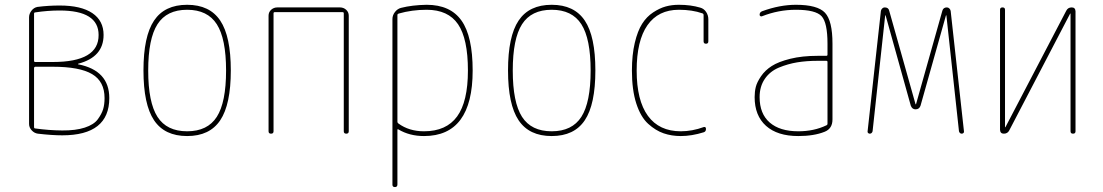

<svg xmlns="http://www.w3.org/2000/svg" viewBox="-20 -550 4540 790"><path d="M120.1 -269.5V-27.3Q120.1 -21.5 125 -21.5Q180.7 -13.7 235.8 -13.2Q291 -12.7 328.6 -24.9Q366.2 -37.1 382.3 -59.1Q398.4 -81.1 404.3 -100.6Q410.2 -120.1 410.2 -146.5Q410.2 -214.8 358.9 -245.1Q307.6 -275.4 197.3 -275.4H125Q120.1 -274.4 120.1 -269.5ZM120.1 -493.2V-299.8Q120.1 -294.9 125 -294.9H197.3Q386.7 -294.9 385.7 -406.2Q385.7 -506.8 225.6 -506.8Q175.8 -506.8 125 -499Q120.1 -499 120.1 -493.2ZM135.7 0Q121.1 -2 110.4 -13.7Q99.6 -25.4 99.6 -40V-478.5Q99.6 -493.2 109.4 -505.9Q119.1 -518.6 133.8 -521.5Q178.7 -527.3 225.6 -527.3Q313.5 -527.3 359.9 -496.1Q406.2 -464.8 406.2 -406.2Q406.2 -315.4 302.7 -288.1Q300.8 -288.1 300.8 -286.1Q300.8 -285.2 302.7 -285.2Q429.7 -259.8 429.7 -146.5Q429.7 6.8 236.3 6.8Q193.4 6.8 135.7 0Z M872.1 -450.2Q834 -509.8 750 -509.8Q666 -509.8 627.9 -450.2Q589.8 -390.6 589.8 -259.8Q589.8 -128.9 627.9 -69.3Q666 -9.8 750 -9.8Q834 -9.8 872.1 -69.3Q910.2 -128.9 910.2 -259.8Q910.2 -390.6 872.1 -450.2ZM886.2 -55.2Q842.8 9.8 750 9.8Q657.2 9.8 613.8 -55.2Q570.3 -120.1 570.3 -260.3Q570.3 -400.4 613.8 -465.3Q657.2 -530.3 750 -530.3Q842.8 -530.3 886.2 -465.3Q929.7 -400.4 929.7 -260.3Q929.7 -120.1 886.2 -55.2Z M1085 -9.8V-485.4Q1085 -500 1095.7 -509.8Q1106.4 -519.5 1121.1 -519.5H1378.9Q1393.6 -519.5 1404.3 -509.8Q1415 -500 1415 -485.4V-9.8Q1415 0 1404.8 0Q1394.5 0 1394.5 -9.8V-495.1Q1394.5 -500 1389.6 -500H1110.4Q1105.5 -500 1105.5 -495.1V-9.8Q1105.5 0 1095.2 0Q1085 0 1085 -9.8Z M1615.2 -488.3V-48.8Q1615.2 -44.9 1619.1 -42Q1663.1 -9.8 1724.6 -9.8Q1816.4 -9.8 1860.8 -70.8Q1905.3 -131.8 1905.3 -259.8Q1905.3 -390.6 1864.7 -450.2Q1824.2 -509.8 1735.4 -509.8Q1674.8 -509.8 1620.1 -494.1Q1615.2 -492.2 1615.2 -488.3ZM1594.7 210V-471.7Q1594.7 -487.3 1605 -500.5Q1615.2 -513.7 1629.9 -517.6Q1675.8 -529.3 1735.4 -530.3Q1833 -530.3 1878.9 -465.3Q1924.8 -400.4 1924.8 -259.8Q1924.8 9.8 1724.6 9.8Q1665 9.8 1619.1 -17.6Q1615.2 -19.5 1615.2 -15.6V209Q1615.2 219.7 1605 219.7Q1594.7 219.7 1594.7 210Z M2372.1 -450.2Q2334 -509.8 2250 -509.8Q2166 -509.8 2127.9 -450.2Q2089.8 -390.6 2089.8 -259.8Q2089.8 -128.9 2127.9 -69.3Q2166 -9.8 2250 -9.8Q2334 -9.8 2372.1 -69.3Q2410.2 -128.9 2410.2 -259.8Q2410.2 -390.6 2372.1 -450.2ZM2386.2 -55.2Q2342.8 9.8 2250 9.8Q2157.2 9.8 2113.8 -55.2Q2070.3 -120.1 2070.3 -260.3Q2070.3 -400.4 2113.8 -465.3Q2157.2 -530.3 2250 -530.3Q2342.8 -530.3 2386.2 -465.3Q2429.7 -400.4 2429.7 -260.3Q2429.7 -120.1 2386.2 -55.2Z M2781.2 9.8Q2743.2 9.8 2710.4 -1.5Q2677.7 -12.7 2647 -40.5Q2616.2 -68.4 2598.1 -124Q2580.1 -179.7 2580.1 -259.8Q2580.1 -324.2 2591.8 -373.5Q2603.5 -422.9 2622.1 -452.1Q2640.6 -481.4 2667.5 -499Q2694.3 -516.6 2719.2 -523.4Q2744.1 -530.3 2773.4 -530.3Q2822.3 -530.3 2861.3 -518.6Q2876 -514.6 2885.3 -501Q2894.5 -487.3 2894.5 -470.7V-379.9Q2894.5 -370.1 2884.8 -370.1Q2875 -370.1 2875 -379.9V-488.3Q2875 -493.2 2870.1 -495.1Q2828.1 -509.8 2773.4 -509.8Q2688.5 -509.8 2644 -446.3Q2599.6 -382.8 2599.6 -259.8Q2599.6 -136.7 2646 -73.2Q2692.4 -9.8 2781.2 -9.8Q2828.1 -9.8 2876 -27.3Q2879.9 -28.3 2882.3 -26.4Q2884.8 -24.4 2884.8 -19.5Q2884.8 -8.8 2876 -5.9Q2826.2 9.8 2781.2 9.8Z M3384.8 -41V-294.9Q3384.8 -299.8 3379.9 -299.8H3344.7Q3298.8 -299.8 3260.3 -293.5Q3221.7 -287.1 3185.1 -272Q3148.4 -256.8 3127 -225.6Q3105.5 -194.3 3105.5 -150.4Q3105.5 -82 3147 -45.9Q3188.5 -9.8 3264.6 -9.8Q3329.1 -9.8 3379.9 -34.2Q3384.8 -36.1 3384.8 -41ZM3379.9 -320.3Q3384.8 -320.3 3384.8 -325.2V-370.1Q3384.8 -457 3360.4 -483.4Q3335.9 -509.8 3254.9 -509.8Q3183.6 -509.8 3116.2 -483.4Q3112.3 -481.4 3108.9 -483.4Q3105.5 -485.4 3105.5 -489.3Q3105.5 -500 3116.2 -503.9Q3188.5 -530.3 3254.9 -530.3Q3343.8 -530.3 3374.5 -497.6Q3405.3 -464.8 3405.3 -370.1V-58.6Q3405.3 -20.5 3373 -7.8Q3329.1 9.8 3264.6 9.8Q3178.7 9.8 3131.8 -32.2Q3085 -74.2 3085 -150.4Q3085 -172.9 3089.8 -192.4Q3094.7 -211.9 3111.3 -236.3Q3127.9 -260.7 3155.3 -278.3Q3182.6 -295.9 3231.4 -308.1Q3280.3 -320.3 3344.7 -320.3Z M3558.6 0Q3554.7 0 3551.8 -2.9Q3548.8 -5.9 3549.8 -9.8L3604.5 -504.9Q3605.5 -510.7 3609.9 -515.1Q3614.3 -519.5 3620.1 -519.5Q3635.7 -519.5 3638.7 -505.9L3747.1 -121.1H3748H3749L3857.4 -505.9Q3861.3 -519.5 3876 -519.5Q3881.8 -519.5 3886.2 -515.1Q3890.6 -510.7 3891.6 -504.9L3946.3 -9.8Q3947.3 -5.9 3944.3 -2.9Q3941.4 0 3937.5 0Q3928.7 0 3925.8 -9.8L3874 -486.3L3873 -487.3L3872.1 -486.3L3767.6 -115.2Q3762.7 -100.6 3748 -100.1Q3733.4 -99.6 3727.5 -115.2L3624 -486.3L3623 -487.3L3622.1 -486.3L3570.3 -9.8Q3567.4 0 3558.6 0Z M4110.4 0Q4095.7 0 4094.7 -15.6V-509.8Q4094.7 -519.5 4105 -519.5Q4115.2 -519.5 4115.2 -509.8V-27.3Q4115.2 -26.4 4116.2 -26.4Q4117.2 -26.4 4117.2 -27.3L4367.2 -505.9Q4374 -519.5 4389.6 -519.5Q4404.3 -519.5 4405.3 -503.9V-9.8Q4405.3 0 4395 0Q4384.8 0 4384.8 -9.8V-493.2Q4384.8 -494.1 4383.8 -494.1Q4382.8 -494.1 4382.8 -493.2L4132.8 -13.7Q4126 0 4110.4 0Z"/></svg>

Font: Rounded-X Mgen+ 1mn thin
Style: Regular
Weight: 100
Designer: [Source Han Sans]
Ryoko NISHIZUKA  (kana & ideographs); Paul D. Hunt (Latin, Greek & Cyrillic); Wenlong ZHANG  (bopomofo
Version: Version 1.059.20150602